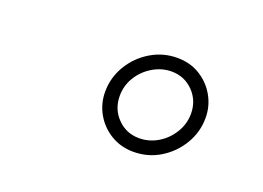

<svg xmlns="http://www.w3.org/2000/svg" viewBox="-55 -831 711 520"><g transform="rotate(20 300.0 -571.0)"><path d="M357 -431Q321 -431 292 -448.5Q263 -466 246.5 -495Q230 -524 230 -558Q230 -599 251 -634Q272 -669 307 -690Q342 -711 383 -711Q420 -711 448.5 -693.5Q477 -676 493.5 -647Q510 -618 510 -584Q510 -543 489 -508Q468 -473 433.5 -452Q399 -431 357 -431ZM359 -471Q388 -471 413 -486Q438 -501 453.5 -526.5Q469 -552 469 -581Q469 -619 443.5 -645Q418 -671 381 -671Q353 -671 327.5 -656Q302 -641 286.5 -616Q271 -591 271 -561Q271 -523 296.5 -497Q322 -471 359 -471Z"/></g></svg>

Font: Red Hat Mono
Style: Italic
Weight: 300
Italic angle: -12°
Monospace: yes
Designer: Pentagram, MCKL
Foundry: Pentagram, MCKL
Version: Version 1.023